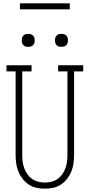

<svg xmlns="http://www.w3.org/2000/svg" viewBox="-20 -1128 540 1156"><path d="M250 8Q225 8 199.5 2.5Q174 -3 153 -17Q132 -31 116 -51.5Q100 -72 90.5 -95.5Q81 -119 77.5 -144.5Q74 -170 74 -195V-698H19V-735H170V-698H114V-195Q114 -175 116.5 -154.5Q119 -134 126 -115Q133 -96 145 -79Q157 -62 173.5 -50.5Q190 -39 210 -34Q230 -29 250 -29Q270 -29 290 -34Q310 -39 326.5 -50.5Q343 -62 355 -79Q367 -96 374 -115Q381 -134 383.5 -154.5Q386 -175 386 -195V-698H330V-735H481V-698H426V-195Q426 -170 422.5 -144.5Q419 -119 409.5 -95.5Q400 -72 384 -51.5Q368 -31 347 -17Q326 -3 300.5 2.5Q275 8 250 8ZM350 -846Q342 -846 334.5 -848Q327 -850 321 -856Q315 -862 313 -869.5Q311 -877 311 -885Q311 -893 313 -900.5Q315 -908 321 -914Q327 -920 334.5 -922Q342 -924 350 -924Q358 -924 365.5 -922Q373 -920 379 -914Q385 -908 387 -900.5Q389 -893 389 -885Q389 -877 387 -869.5Q385 -862 379 -856Q373 -850 365.5 -848Q358 -846 350 -846ZM150 -846Q142 -846 134.5 -848Q127 -850 121 -856Q115 -862 113 -869.5Q111 -877 111 -885Q111 -893 113 -900.5Q115 -908 121 -914Q127 -920 134.5 -922Q142 -924 150 -924Q158 -924 165.5 -922Q173 -920 179 -914Q185 -908 187 -900.5Q189 -893 189 -885Q189 -877 187 -869.5Q185 -862 179 -856Q173 -850 165.5 -848Q158 -846 150 -846ZM100 -1072V-1108H400V-1072Z"/></svg>

Font: Iosevka Slab Extralight
Style: Regular
Weight: 200
Monospace: yes
Designer: Belleve Invis
Foundry: Belleve Invis
Version: Version 11.1.1; ttfautohint (v1.8.3)